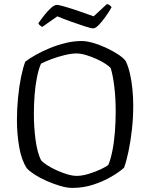

<svg xmlns="http://www.w3.org/2000/svg" viewBox="-20 -921 735 941"><path d="M334 0Q308 0 274.5 -10Q241 -20 208 -34.5Q175 -49 149 -66Q123 -83 111 -97Q85 -137 74 -201Q63 -265 63 -332Q63 -388 68.5 -443.5Q74 -499 83.5 -545Q93 -591 104 -619Q125 -635 156 -652.5Q187 -670 225 -685.5Q263 -701 302.5 -710.5Q342 -720 380 -720Q404 -720 435.5 -711Q467 -702 499.5 -687Q532 -672 558 -655Q584 -638 596 -622Q609 -595 617 -559.5Q625 -524 629 -484Q633 -444 633 -403Q633 -343 626.5 -285.5Q620 -228 610 -180Q600 -132 588 -99Q565 -78 525.5 -55Q486 -32 437 -16Q388 0 334 0ZM356 -59Q382 -59 413.5 -68.5Q445 -78 472 -90.5Q499 -103 511 -113Q522 -139 530.5 -180.5Q539 -222 543 -272.5Q547 -323 547 -376Q547 -439 540.5 -494Q534 -549 523 -586Q517 -595 498 -607.5Q479 -620 454 -631.5Q429 -643 402.5 -651Q376 -659 355 -659Q330 -659 297 -651Q264 -643 233 -631.5Q202 -620 181 -609Q169 -582 161 -541.5Q153 -501 149.5 -455Q146 -409 146 -364Q146 -296 154.5 -234Q163 -172 181 -136Q190 -125 211 -111.5Q232 -98 258.5 -86Q285 -74 310.5 -66.5Q336 -59 356 -59ZM437 -782Q427 -782 397 -791.5Q367 -801 329.5 -814.5Q292 -828 261 -841L187 -789Q183 -791 177 -795.5Q171 -800 168 -807Q181 -826 198 -847.5Q215 -869 231 -883Q247 -897 258 -897Q269 -897 299.5 -888Q330 -879 368 -866Q406 -853 439 -841L504 -901Q512 -900 518 -895Q524 -890 527 -886Q515 -864 497.5 -839.5Q480 -815 464 -798.5Q448 -782 437 -782Z"/></svg>

Font: Texturina 12pt ExtraLight
Style: Regular
Weight: 250
Designer: Guillermo Torres Carreño
Foundry: Omnibus-Type
Version: Version 1.002